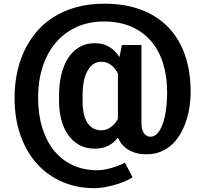

<svg xmlns="http://www.w3.org/2000/svg" viewBox="-20 -771 1086 1016"><path d="M988.8 -283.7Q988.8 -247.6 983.4 -209.2Q978 -170.9 966.3 -134.3Q954.6 -97.7 936 -64.9Q917.5 -32.2 891.6 -7.8Q865.7 16.6 832 31Q798.3 45.4 755.9 45.4Q719.2 45.4 692.9 36.6Q666.5 27.8 648.7 14.6Q630.9 1.5 620.1 -13.9Q609.4 -29.3 604 -43Q581.5 -13.7 551.5 1Q521.5 15.6 481.9 15.6Q434.1 15.6 398.4 -4.4Q362.8 -24.4 339.4 -58.8Q315.9 -93.3 304.2 -138.7Q292.5 -184.1 292.5 -234.9V-272.5Q293 -327.6 304.7 -376.7Q316.4 -425.8 339.8 -462.6Q363.3 -499.5 398.9 -521Q434.6 -542.5 482.9 -542.5Q525.4 -542.5 557.6 -523.2Q589.8 -503.9 612.3 -468.8L625 -532.7H728.5V-118.7Q728.5 -82 742.7 -64.7Q756.8 -47.4 775.9 -47.4Q796.4 -47.4 812.7 -64.9Q829.1 -82.5 840.6 -114Q852.1 -145.5 858.2 -189Q864.3 -232.4 864.3 -283.7Q864.3 -367.7 842.5 -436.8Q820.8 -505.9 778.3 -554.7Q735.8 -603.5 673.6 -630.4Q611.3 -657.2 530.3 -657.2Q448.2 -657.2 383.5 -627.2Q318.8 -597.2 273.9 -543.7Q229 -490.2 205.3 -416.3Q181.6 -342.3 181.6 -254.9Q181.6 -165.5 203.9 -94.2Q226.1 -22.9 266.8 26.9Q307.6 76.7 365.7 103.3Q423.8 129.9 495.6 129.9Q519 129.9 543.2 124.5Q567.4 119.1 587.6 112.3Q607.9 105.5 622.3 98.9Q636.7 92.3 641.1 89.8L681.6 167Q672.9 173.8 652.1 183.6Q631.3 193.4 603.3 202.4Q575.2 211.4 542.2 218Q509.3 224.6 476.6 224.6Q389.2 224.6 312.7 192.6Q236.3 160.6 179.4 99.6Q122.6 38.6 89.8 -50.8Q57.1 -140.1 57.1 -254.9Q57.1 -318.4 69.1 -379.6Q81.1 -440.9 106 -496.1Q130.9 -551.3 169.4 -598.1Q208 -645 260.7 -679Q313.5 -712.9 381.1 -732.2Q448.7 -751.5 532.2 -751.5Q639.6 -751.5 724.4 -720.2Q809.1 -689 867.9 -629.4Q926.8 -569.8 957.8 -482.7Q988.8 -395.5 988.8 -283.7ZM417 -234.9Q417 -199.7 423.1 -171.1Q429.2 -142.6 441.7 -122.8Q454.1 -103 472.4 -92.3Q490.7 -81.5 515.6 -81.5Q531.2 -81.5 544.4 -86.4Q557.6 -91.3 568.6 -99.6Q579.6 -107.9 588.4 -118.9Q597.2 -129.9 604 -142.1V-382.3Q597.2 -395 588.6 -406.2Q580.1 -417.5 569.1 -426Q558.1 -434.6 544.9 -439.5Q531.7 -444.3 516.6 -444.3Q489.3 -444.3 470.5 -429.2Q451.7 -414.1 439.7 -389.6Q427.7 -365.2 422.4 -334.5Q417 -303.7 417 -272.5Z"/></svg>

Font: Ufes Sans SemiBold
Style: Regular
Weight: 600
Designer: Ricardo Esteves & Filipe Motta
Foundry: ProDesignUfes - Ricardo Esteves, Filipe Motta (This is a derivative work, based on Roboto family, by Christian Robertson
Version: Version 2.0